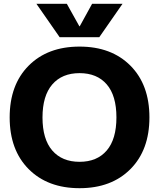

<svg xmlns="http://www.w3.org/2000/svg" viewBox="-20 -987 842 1017"><path d="M131.8 -91.3Q31.2 -192.4 31.2 -365.2Q31.2 -538.1 131.8 -639.2Q232.4 -740.2 401.4 -740.2Q570.3 -740.2 670.9 -639.2Q771.5 -538.1 771.5 -365.2Q771.5 -192.4 670.9 -91.3Q570.3 9.8 401.4 9.8Q232.4 9.8 131.8 -91.3ZM172.9 -966.8H334L400.4 -847.7H402.3L467.8 -966.8H628.9L505.9 -790H295.9ZM256.8 -539.6Q205.1 -479.5 205.1 -364.7Q205.1 -250 256.8 -189.9Q308.6 -129.9 401.4 -129.9Q494.1 -129.9 545.4 -189.9Q596.7 -250 596.7 -365.2Q596.7 -480.5 545.4 -540Q494.1 -599.6 401.4 -599.6Q308.6 -599.6 256.8 -539.6Z"/></svg>

Font: GenEi M Gothic v2 Heavy
Style: Regular
Weight: 800
Version: Version 2.0